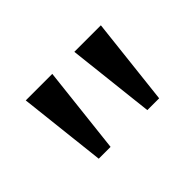

<svg xmlns="http://www.w3.org/2000/svg" viewBox="-58 -847 517 517"><g transform="rotate(-45 200.5 -589.0)"><path d="M86 -464 58 -714H159L131 -464ZM271 -464 243 -714H344L316 -464Z"/></g></svg>

Font: Noto Serif Gurmukhi
Style: Regular
Weight: 400
Designer: Vaibhav Singh and the Monotype Design Team
Foundry: Monotype Imaging Inc.
Version: Version 2.003